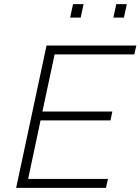

<svg xmlns="http://www.w3.org/2000/svg" viewBox="-20 -908 679 928"><path d="M58 0 205 -688H639L629 -645H244L185 -369H523L514 -326H176L116 -43H502L492 0ZM528 -823 542 -888H593L579 -823ZM319 -823 333 -888H384L370 -823Z"/></svg>

Font: Saira ExtraLight
Style: Italic
Weight: 200
Italic angle: -12°
Designer: Hector Gatti with collaboration of the Omnibus-Type team
Foundry: Omnibus-Type
Version: Version 1.100; ttfautohint (v1.8.3)